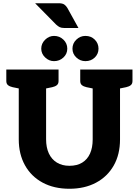

<svg xmlns="http://www.w3.org/2000/svg" viewBox="-20 -1159 858 1187"><path d="M409 8Q314 8 243.5 -30Q173 -68 134.5 -137Q96 -206 96 -297V-729H265V-298Q265 -247 282 -210.5Q299 -174 331.5 -154Q364 -134 409 -134Q456 -134 488 -153.5Q520 -173 536.5 -209.5Q553 -246 553 -297V-729H722V-297Q722 -204 683 -135.5Q644 -67 573.5 -29.5Q503 8 409 8ZM116 -729 102 -611 58 -620Q40 -624 29.5 -632.5Q19 -641 19 -658V-729ZM342 -729V-658Q342 -641 331.5 -632.5Q321 -624 303 -620L259 -611L245 -729ZM573 -729 559 -611 515 -620Q497 -624 486.5 -632.5Q476 -641 476 -658V-729ZM799 -729V-658Q799 -641 788.5 -632.5Q778 -624 760 -620L716 -611L702 -729ZM396 -858Q396 -826 372 -803.5Q348 -781 314 -781Q283 -781 259 -804Q235 -827 235 -858Q235 -890 259 -913.5Q283 -937 314 -937Q348 -937 372 -914Q396 -891 396 -858ZM589 -858Q589 -826 566 -803.5Q543 -781 508 -781Q476 -781 452 -803.5Q428 -826 428 -858Q428 -891 452 -914Q476 -937 508 -937Q543 -937 566 -914Q589 -891 589 -858ZM197 -1139H342Q366 -1139 377.5 -1131Q389 -1123 397 -1109L465 -986H377Q360 -986 349.5 -991Q339 -996 327 -1007Z"/></svg>

Font: Aleo Black
Style: Regular
Weight: 900
Designer: Alessio Laiso
Foundry: Alessio Laiso
Version: Version 2.001;gftools[0.9.29]